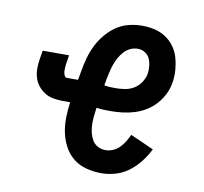

<svg xmlns="http://www.w3.org/2000/svg" viewBox="-66 -609 732 688"><g transform="rotate(10 300.0 -265.0)"><path d="M345 8Q317 8 290 1Q263 -6 242.5 -22.5Q222 -39 209.5 -62.5Q197 -86 191.5 -112Q186 -138 186.5 -166.5Q187 -195 191 -223H165Q147 -223 130 -226Q113 -229 99 -237.5Q85 -246 74.5 -259Q64 -272 59 -288Q54 -304 54 -321.5Q54 -339 57 -357L62 -388H158L153 -357Q152 -350 151.5 -342.5Q151 -335 151.5 -328Q152 -321 155 -314Q158 -307 165 -307H205L211 -341Q215 -365 221.5 -388.5Q228 -412 239 -434.5Q250 -457 266.5 -477Q283 -497 304 -511.5Q325 -526 349.5 -532Q374 -538 398 -538Q421 -538 443 -533Q465 -528 483.5 -516Q502 -504 515 -486Q528 -468 534 -447Q540 -426 542 -403Q544 -380 540 -357Q537 -335 527 -314.5Q517 -294 501.5 -276.5Q486 -259 466 -247Q446 -235 424.5 -228.5Q403 -222 381 -219.5Q359 -217 338 -217Q325 -217 312.5 -217.5Q300 -218 288 -220L287 -217Q285 -202 283.5 -187Q282 -172 282.5 -157Q283 -142 286.5 -128Q290 -114 297 -102Q304 -90 317 -83Q330 -76 345 -76Q358 -76 371.5 -81.5Q385 -87 395.5 -97.5Q406 -108 413.5 -120.5Q421 -133 427 -146L470 -127L512 -108Q500 -84 483 -62Q466 -40 444 -23.5Q422 -7 396 0.5Q370 8 345 8ZM340 -301Q357 -301 374.5 -303.5Q392 -306 407.5 -315Q423 -324 433.5 -339.5Q444 -355 447 -372Q449 -386 447.5 -400.5Q446 -415 440.5 -427Q435 -439 423 -446.5Q411 -454 397 -454Q383 -454 370 -448Q357 -442 347 -431Q337 -420 330 -407Q323 -394 318.5 -381Q314 -368 311 -354.5Q308 -341 305 -327L301 -304Q311 -302 321 -301.5Q331 -301 340 -301Z"/></g></svg>

Font: Iosevka Curly Slab MdEx
Style: Italic
Weight: 500
Width: 7
Italic angle: -9°
Monospace: yes
Designer: Belleve Invis
Foundry: Belleve Invis
Version: Version 11.0.0; ttfautohint (v1.8.3)